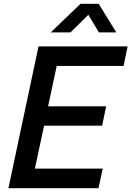

<svg xmlns="http://www.w3.org/2000/svg" viewBox="-20 -982 686 1002"><path d="M245 -813 400 -962H495L587 -813H496L441 -905L348 -813ZM24 0 181 -740H646L625 -638H276L231 -427H534L513 -326H210L162 -102H516L494 0Z"/></svg>

Font: Be Vietnam Pro Medium
Style: Italic
Weight: 500
Italic angle: -12°
Designer: Lam Bao, Tony Le, Vietanh Nguyen
Foundry: Yellow Type Foundry
Version: Version 1.002; ttfautohint (v1.8.3)